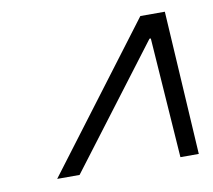

<svg xmlns="http://www.w3.org/2000/svg" viewBox="-52 -763 549 494"><g transform="rotate(-10 222.0 -516.0)"><path d="M60 -328 343.5 -703.5H407.5L430 -328H382L360 -642H356.5L118.5 -328Z"/></g></svg>

Font: Libre Caslon Condensed Medium Italic
Style: Regular
Weight: 500
Italic angle: -22.583°
Designer: Pablo Impallari, Rodrigo Fuenzalida, Katja Schimmel, Ertekin Erdin
Foundry: Pablo Impallari, Rodrigo Fuenzalida
Version: Version 2.000; ttfautohint (v1.8.4.7-5d5b);gftools[0.9.33]